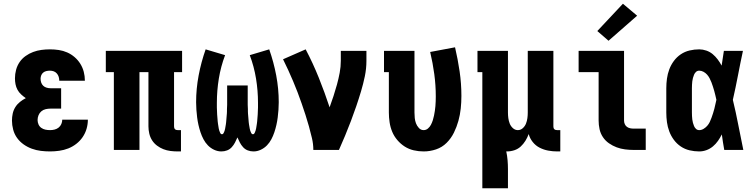

<svg xmlns="http://www.w3.org/2000/svg" viewBox="-20 -802 4040 1027"><path d="M248 8Q223 8 198.5 5Q174 2 150.5 -6.5Q127 -15 106.5 -29.5Q86 -44 71.5 -64Q57 -84 50.5 -108.5Q44 -133 44 -157Q44 -176 48 -194.5Q52 -213 62 -229Q72 -245 87 -257Q102 -269 118 -277Q105 -286 93 -297Q81 -308 73.5 -322Q66 -336 63 -351.5Q60 -367 60 -383Q60 -406 66 -428.5Q72 -451 85 -470Q98 -489 117 -502.5Q136 -516 157.5 -524Q179 -532 201.5 -535Q224 -538 247 -538Q271 -538 294.5 -534.5Q318 -531 339.5 -521.5Q361 -512 379 -496.5Q397 -481 409.5 -461Q422 -441 428 -418Q434 -395 434 -371Q434 -371 434 -370.5Q434 -370 434 -370H297Q297 -370 297 -370Q297 -370 297 -371Q297 -381 294 -391Q291 -401 284 -409Q277 -417 267.5 -420.5Q258 -424 247 -424Q238 -424 228.5 -422Q219 -420 211.5 -414Q204 -408 200.5 -399Q197 -390 197 -381Q197 -370 200.5 -360Q204 -350 211.5 -343Q219 -336 229.5 -333Q240 -330 250 -330H307V-221H250Q237 -221 224 -218Q211 -215 201 -206.5Q191 -198 186 -185.5Q181 -173 181 -160Q181 -148 186 -136.5Q191 -125 201 -118Q211 -111 223 -108.5Q235 -106 248 -106Q260 -106 272 -109Q284 -112 293.5 -119.5Q303 -127 308 -138.5Q313 -150 313 -162H450Q450 -137 443 -113Q436 -89 422 -68.5Q408 -48 388 -32.5Q368 -17 345 -8Q322 1 297 4.5Q272 8 248 8Z M931 8Q911 8 891.5 5.5Q872 3 854 -4Q836 -11 820 -23Q804 -35 793.5 -51.5Q783 -68 778.5 -87.5Q774 -107 774 -126V-416H726V0H589V-416H546V-530H954V-416H911V-126Q911 -122 912 -118Q913 -114 916 -111Q919 -108 923 -107Q927 -106 931 -106H948V8Z M1164 8Q1144 8 1125 -1Q1106 -10 1092 -24.5Q1078 -39 1068.5 -57Q1059 -75 1052.5 -94.5Q1046 -114 1041.5 -134Q1037 -154 1034.5 -174Q1032 -194 1030.5 -214.5Q1029 -235 1029 -255Q1029 -327 1042.5 -398.5Q1056 -470 1080 -538L1184 -507Q1161 -446 1150.5 -381.5Q1140 -317 1140 -252Q1140 -246 1140 -239.5Q1140 -233 1140 -227Q1140 -221 1140.5 -214.5Q1141 -208 1141 -202Q1141 -196 1141.5 -189.5Q1142 -183 1142.5 -177Q1143 -171 1143.5 -164.5Q1144 -158 1144.5 -152Q1145 -146 1146 -140Q1147 -134 1148 -127.5Q1149 -121 1150 -115Q1151 -109 1153 -103Q1155 -97 1158 -90.5Q1161 -84 1167 -84Q1173 -84 1176 -90Q1179 -96 1181 -101.5Q1183 -107 1184 -113Q1185 -119 1186 -124.5Q1187 -130 1188 -136Q1189 -142 1189.5 -147.5Q1190 -153 1190.5 -159Q1191 -165 1191.5 -171Q1192 -177 1192.5 -183Q1193 -189 1193.5 -194.5Q1194 -200 1194 -206Q1194 -212 1194 -218Q1194 -224 1194.5 -230Q1195 -236 1195 -241.5Q1195 -247 1195 -253Q1195 -259 1195 -265V-345H1305V-265Q1305 -259 1305 -253Q1305 -247 1305 -241.5Q1305 -236 1305.5 -230Q1306 -224 1306 -218Q1306 -212 1306 -206Q1306 -200 1306.5 -194.5Q1307 -189 1307.5 -183Q1308 -177 1308.5 -171Q1309 -165 1309.5 -159Q1310 -153 1310.5 -147.5Q1311 -142 1312 -136Q1313 -130 1314 -124.5Q1315 -119 1316 -113Q1317 -107 1319 -101.5Q1321 -96 1324 -90Q1327 -84 1333 -84Q1339 -84 1342 -90.5Q1345 -97 1347 -103Q1349 -109 1350 -115Q1351 -121 1352 -127.5Q1353 -134 1354 -140Q1355 -146 1355.5 -152Q1356 -158 1356.5 -164.5Q1357 -171 1357.5 -177Q1358 -183 1358.5 -189.5Q1359 -196 1359 -202Q1359 -208 1359.5 -214.5Q1360 -221 1360 -227Q1360 -233 1360 -239.5Q1360 -246 1360 -252Q1360 -317 1349.5 -381.5Q1339 -446 1316 -507L1420 -538Q1444 -470 1457.5 -398.5Q1471 -327 1471 -255Q1471 -235 1469.5 -214.5Q1468 -194 1465.5 -174Q1463 -154 1458.5 -134Q1454 -114 1447.5 -94.5Q1441 -75 1431.5 -57Q1422 -39 1408 -24.5Q1394 -10 1375 -1Q1356 8 1336 8Q1320 8 1305.5 2.5Q1291 -3 1280.5 -14.5Q1270 -26 1263 -39.5Q1256 -53 1250 -67Q1244 -53 1237 -39.5Q1230 -26 1219.5 -14.5Q1209 -3 1194.5 2.5Q1180 8 1164 8Z M1656 0Q1656 -32 1648.5 -63.5Q1641 -95 1632.5 -126Q1624 -157 1614 -187.5Q1604 -218 1593.5 -248.5Q1583 -279 1571.5 -309Q1560 -339 1547.5 -368.5Q1535 -398 1521.5 -427.5Q1508 -457 1494 -485L1615 -538Q1654 -464 1685.5 -385.5Q1717 -307 1743 -228Q1754 -258 1764 -288.5Q1774 -319 1782.5 -350Q1791 -381 1797 -413Q1803 -445 1803 -477V-530H1940V-477Q1940 -435 1931.5 -394Q1923 -353 1911 -313Q1899 -273 1885.5 -233.5Q1872 -194 1857 -154.5Q1842 -115 1826 -76.5Q1810 -38 1793 0Z M2246 8Q2219 8 2193 2Q2167 -4 2145 -18Q2123 -32 2105.5 -52.5Q2088 -73 2078 -97Q2068 -121 2064 -147.5Q2060 -174 2060 -200V-416H2034V-530H2197V-200Q2197 -185 2198.5 -170.5Q2200 -156 2205 -142.5Q2210 -129 2220.5 -117.5Q2231 -106 2246 -106Q2259 -106 2269 -114.5Q2279 -123 2285 -134.5Q2291 -146 2295 -158.5Q2299 -171 2301.5 -183.5Q2304 -196 2306 -209Q2308 -222 2309 -234.5Q2310 -247 2310.5 -260Q2311 -273 2311 -286Q2311 -346 2303 -405.5Q2295 -465 2281 -524L2414 -549Q2429 -485 2438.5 -420Q2448 -355 2448 -289Q2448 -255 2444.5 -221.5Q2441 -188 2432 -155.5Q2423 -123 2408 -92.5Q2393 -62 2369 -38Q2345 -14 2312.5 -3Q2280 8 2246 8Z M2560 205V-416H2534V-530H2697V-200Q2697 -185 2699 -170Q2701 -155 2706.5 -141Q2712 -127 2723.5 -116.5Q2735 -106 2750 -106Q2765 -106 2776.5 -116.5Q2788 -127 2793.5 -141Q2799 -155 2801 -170Q2803 -185 2803 -200V-530H2940V-126Q2940 -122 2941 -118Q2942 -114 2945 -111Q2948 -108 2952 -107Q2956 -106 2960 -106H2977V8H2960Q2936 8 2912 3.5Q2888 -1 2866.5 -12Q2845 -23 2829.5 -42.5Q2814 -62 2808 -85Q2801 -66 2790.5 -49Q2780 -32 2765.5 -18.5Q2751 -5 2731.5 1.5Q2712 8 2692 8Q2691 8 2690 8Q2689 8 2688 8Q2693 31 2695 55Q2697 79 2697 102V205Z M3370 0Q3346 0 3323 -3Q3300 -6 3278.5 -14Q3257 -22 3237.5 -35.5Q3218 -49 3205 -68.5Q3192 -88 3187 -111Q3182 -134 3182 -157V-416H3075V-530H3318V-157Q3318 -147 3322 -138Q3326 -129 3333.5 -123.5Q3341 -118 3350.5 -116Q3360 -114 3370 -114H3434V0ZM3235 -584 3175 -636 3312 -782 3388 -718Z M3720 8Q3694 8 3668.5 2Q3643 -4 3621.5 -18.5Q3600 -33 3584.5 -54Q3569 -75 3560 -99Q3551 -123 3547.5 -148.5Q3544 -174 3544 -200V-330Q3544 -356 3547.5 -381.5Q3551 -407 3560 -431Q3569 -455 3584.5 -476Q3600 -497 3621.5 -511.5Q3643 -526 3668.5 -532Q3694 -538 3720 -538Q3739 -538 3758 -531.5Q3777 -525 3792 -512.5Q3807 -500 3819 -484Q3831 -468 3840 -451Q3843 -471 3846 -490.5Q3849 -510 3852 -530H3954Q3940 -465 3927.5 -399.5Q3915 -334 3900 -268Q3916 -202 3929 -134.5Q3942 -67 3956 0H3854Q3850 -21 3847 -41.5Q3844 -62 3841 -83Q3832 -65 3820.5 -48.5Q3809 -32 3793.5 -19Q3778 -6 3759 1Q3740 8 3720 8ZM3720 -106Q3732 -106 3743 -112.5Q3754 -119 3762.5 -128.5Q3771 -138 3776.5 -149.5Q3782 -161 3786 -172.5Q3790 -184 3794 -196Q3798 -208 3801 -220Q3804 -232 3806.5 -244Q3809 -256 3812 -268Q3809 -280 3806.5 -292Q3804 -304 3800.5 -315.5Q3797 -327 3793.5 -338.5Q3790 -350 3785.5 -361.5Q3781 -373 3775.5 -383.5Q3770 -394 3762 -403Q3754 -412 3743 -418Q3732 -424 3720 -424Q3710 -424 3703 -417.5Q3696 -411 3692.5 -402.5Q3689 -394 3686.5 -385Q3684 -376 3683 -367Q3682 -358 3681.5 -348.5Q3681 -339 3681 -330V-200Q3681 -191 3681.5 -181.5Q3682 -172 3683 -163Q3684 -154 3686.5 -145Q3689 -136 3692.5 -127.5Q3696 -119 3703 -112.5Q3710 -106 3720 -106Z"/></svg>

Font: Iosevka Slab Heavy
Style: Regular
Weight: 900
Monospace: yes
Designer: Belleve Invis
Foundry: Belleve Invis
Version: Version 11.1.0; ttfautohint (v1.8.3)